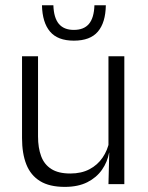

<svg xmlns="http://www.w3.org/2000/svg" viewBox="-20 -702 565 732"><path d="M125 -487.5V-181.5Q125 -138.5 136.8 -106.8Q148.5 -75 175.5 -57.8Q202.5 -40.5 248 -40.5Q290.5 -40.5 321.2 -56.8Q352 -73 371.2 -101.2Q390.5 -129.5 397 -164.5L409.5 -120H396Q389.5 -84.5 368.8 -54.8Q348 -25 312.8 -7.2Q277.5 10.5 227 10.5Q168.5 10.5 132.8 -11.5Q97 -33.5 80.5 -75Q64 -116.5 64 -175.5V-487.5ZM454 -487.5V0H393.5L396.5 -120.5L393.5 -123.5V-487.5ZM261.5 -547Q200 -547 170.8 -581.5Q141.5 -616 140 -682H183.5Q185 -634.5 204.2 -611.2Q223.5 -588 261.5 -588Q300 -588 319.2 -611Q338.5 -634 340 -682H383.5Q382.5 -616 353.2 -581.5Q324 -547 261.5 -547Z"/></svg>

Font: Anek Latin Medium Light
Style: Regular
Weight: 300
Version: Version 1.003